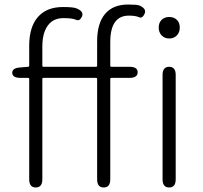

<svg xmlns="http://www.w3.org/2000/svg" viewBox="-20 -828 895 848"><path d="M138 0Q109 0 109 -36V-479Q109 -484 104 -484H71Q35 -484 34 -506Q34 -528 69 -530L103 -533Q109 -533 109 -539V-626Q109 -709 147.5 -753Q186 -797 258 -797Q304 -797 318 -791Q352 -777 342 -755Q332 -733 316 -740.5Q300 -748 260 -748Q215 -748 191 -715Q167 -682 167 -622V-538Q167 -533 172 -533H404Q409 -533 409 -538V-645Q409 -725 444 -766.5Q479 -808 546 -808Q584 -808 595 -804Q628 -790 619 -768Q609 -745 594 -752Q579 -759 549 -759Q467 -759 467 -642V-538Q467 -533 472 -533H552Q588 -533 588 -509Q588 -484 552 -484H472Q467 -484 467 -479V-36Q467 0 438 0Q409 0 409 -36V-479Q409 -484 404 -484H172Q167 -484 167 -479V-36Q167 0 138 0ZM727 0Q698 0 698 -36V-497Q698 -533 727 -533Q756 -533 756 -497V-36Q756 0 727 0ZM727.5 -658Q707 -658 694 -671.5Q681 -685 681 -706.5Q681 -728 694 -740.5Q707 -753 727.5 -753Q748 -753 761 -740.5Q774 -728 774 -706.5Q774 -685 761 -671.5Q748 -658 727.5 -658Z"/></svg>

Font: Resource Han Rounded KR Light
Style: Regular
Weight: 300
Designer: Cyano Hao (round all glyphs); Ryoko NISHIZUKA 西塚涼子 (kana, bopomofo & ideographs); Paul D. Hunt (Latin, Greek & Cyrillic)
Foundry: Cyano Hao
Version: 0.990